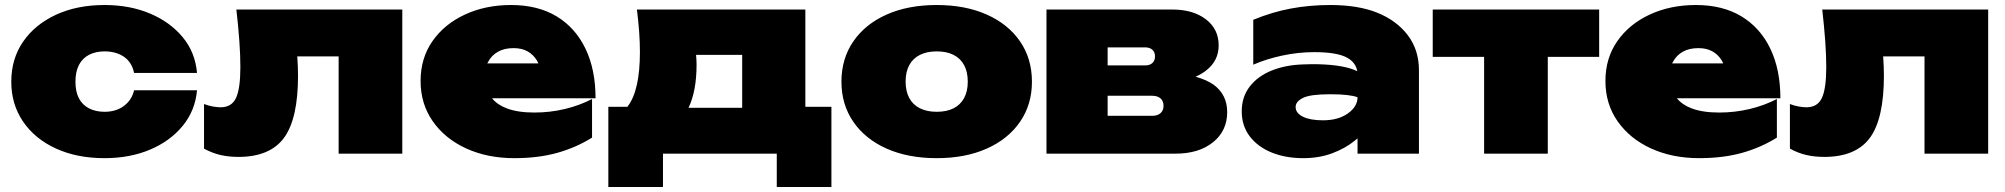

<svg xmlns="http://www.w3.org/2000/svg" viewBox="-20 -613 8000 766"><path d="M766 -253Q759 -172 709 -111Q659 -50 578.5 -16Q498 18 397 18Q287 18 203 -20.5Q119 -59 72 -128Q25 -197 25 -287Q25 -378 72 -446.5Q119 -515 203 -554Q287 -593 397 -593Q498 -593 578.5 -559Q659 -525 709 -464.5Q759 -404 766 -322H515Q506 -365 474.5 -386.5Q443 -408 397 -408Q362 -408 335.5 -394.5Q309 -381 295 -354Q281 -327 281 -287Q281 -247 295 -220.5Q309 -194 335.5 -180.5Q362 -167 397 -167Q443 -167 474.5 -190.5Q506 -214 515 -253Z M923 -575H1585V0H1331V-388H1166Q1169 -346 1169 -311Q1169 -139 1113 -63Q1057 13 931 13Q893 13 860 5.5Q827 -2 794 -20V-198Q812 -191 829.5 -188Q847 -185 860 -185Q904 -185 921.5 -222Q939 -259 939 -346Q939 -391 935 -448Q931 -505 923 -575Z M2032 18Q1925 18 1840.5 -20.5Q1756 -59 1707 -128.5Q1658 -198 1658 -290Q1658 -381 1705.5 -449Q1753 -517 1835 -555Q1917 -593 2019 -593Q2126 -593 2201 -547.5Q2276 -502 2316 -418.5Q2356 -335 2356 -221H1943Q1964 -195 2001 -181Q2045 -164 2112 -164Q2174 -164 2233 -178Q2292 -192 2342 -218V-64Q2278 -24 2202.5 -3Q2127 18 2032 18ZM2128 -360Q2125 -366 2122 -372Q2107 -396 2084 -408.5Q2061 -421 2029 -421Q1992 -421 1966.5 -406.5Q1941 -392 1928 -367Q1926 -364 1924 -360Z M3297 -187V133H3079V0H2625V133H2407V-187H2483Q2533 -250 2533 -406Q2533 -444 2530 -486Q2527 -528 2521 -575H3193V-187ZM2757 -394Q2759 -373 2759 -355Q2759 -250 2727 -183H2941V-394Z M3717 18Q3603 18 3517.5 -20Q3432 -58 3384.5 -127Q3337 -196 3337 -287Q3337 -379 3384.5 -448Q3432 -517 3517.5 -555Q3603 -593 3717 -593Q3831 -593 3916.5 -555Q4002 -517 4049.5 -448Q4097 -379 4097 -287Q4097 -196 4049.5 -127Q4002 -58 3916.5 -20Q3831 18 3717 18ZM3717 -167Q3757 -167 3784.5 -181Q3812 -195 3826.5 -222Q3841 -249 3841 -287Q3841 -326 3826.5 -353Q3812 -380 3784.5 -394Q3757 -408 3717 -408Q3678 -408 3650 -394Q3622 -380 3607.5 -353Q3593 -326 3593 -288Q3593 -249 3607.5 -222Q3622 -195 3650 -181Q3678 -167 3717 -167Z M4155 0V-575H4657Q4740 -575 4791 -536Q4842 -497 4842 -432Q4842 -370 4791 -331Q4773 -317 4750 -307Q4793 -295 4822 -275Q4876 -235 4876 -166Q4876 -91 4819.5 -45.5Q4763 0 4670 0ZM4399 -352H4549Q4567 -352 4577.5 -361.5Q4588 -371 4588 -388Q4588 -405 4577.5 -414.5Q4567 -424 4549 -424H4399ZM4399 -151H4578Q4598 -151 4610 -161.5Q4622 -172 4622 -191Q4622 -210 4610 -220.5Q4598 -231 4576 -231H4399Z M5179 -356Q5198 -357 5215 -357Q5323 -357 5381 -335Q5388 -332 5395 -329Q5389 -363 5356 -382Q5316 -405 5223 -405Q5160 -405 5096.5 -391.5Q5033 -378 4980 -355V-534Q5055 -565 5130 -579Q5205 -593 5287 -593Q5399 -593 5475.5 -562Q5552 -531 5596.5 -472.5Q5641 -414 5641 -333V0H5396V-61Q5390 -56 5384 -51Q5347 -21 5295 -1.5Q5243 18 5179 18Q5109 18 5053.5 -4.5Q4998 -27 4966 -69Q4934 -111 4934 -169Q4934 -227 4966.5 -268.5Q4999 -310 5054.5 -332Q5110 -354 5179 -356ZM5396 -225Q5365 -237 5286.5 -237Q5208 -237 5178.5 -222.5Q5149 -208 5149 -186Q5149 -162 5178 -147.5Q5207 -133 5258 -133Q5319 -133 5357.5 -160.5Q5396 -188 5396 -225Z M5696 -575H6360V-386H6155V0H5901V-386H5696Z M6759 18Q6652 18 6567.5 -20.5Q6483 -59 6434 -128.5Q6385 -198 6385 -290Q6385 -381 6432.5 -449Q6480 -517 6562 -555Q6644 -593 6746 -593Q6853 -593 6928 -547.5Q7003 -502 7043 -418.5Q7083 -335 7083 -221H6670Q6691 -195 6728 -181Q6772 -164 6839 -164Q6901 -164 6960 -178Q7019 -192 7069 -218V-64Q7005 -24 6929.5 -3Q6854 18 6759 18ZM6855 -360Q6852 -366 6849 -372Q6834 -396 6811 -408.5Q6788 -421 6756 -421Q6719 -421 6693.5 -406.5Q6668 -392 6655 -367Q6653 -364 6651 -360Z M7250 -575H7912V0H7658V-388H7493Q7496 -346 7496 -311Q7496 -139 7440 -63Q7384 13 7258 13Q7220 13 7187 5.5Q7154 -2 7121 -20V-198Q7139 -191 7156.5 -188Q7174 -185 7187 -185Q7231 -185 7248.5 -222Q7266 -259 7266 -346Q7266 -391 7262 -448Q7258 -505 7250 -575Z"/></svg>

Font: Bounded
Style: Regular
Weight: 900
Designer: Vlad Churkin
Version: Version 1.0